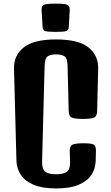

<svg xmlns="http://www.w3.org/2000/svg" viewBox="-20 -1052 625 1078"><path d="M294.9 5.9Q216.3 5.9 167.5 -15.1Q118.7 -36.1 96.2 -71.3Q73.7 -106.4 72.3 -148.9L58.6 -666.5Q56.6 -739.7 112.5 -785.2Q168.5 -830.6 294.9 -830.6Q421.4 -830.6 477.3 -785.2Q533.2 -739.7 531.2 -666.5L525.4 -429.2Q524.9 -399.4 507.8 -391.8Q490.7 -384.3 445.3 -384.3Q399.4 -384.3 383.1 -391.8Q366.7 -399.4 365.7 -429.2L359.4 -681.6Q358.4 -724.6 342.3 -735.6Q326.2 -746.6 294.9 -746.6Q263.7 -746.6 247.6 -735.6Q231.4 -724.6 230.5 -681.6L216.3 -144.5Q215.3 -103.5 233.6 -88.6Q252 -73.7 294.9 -73.7Q338.4 -73.7 356.7 -88.6Q375 -103.5 373.5 -144.5L371.6 -202.6Q370.6 -232.4 387.5 -240Q404.3 -247.6 449.2 -247.6Q493.7 -247.6 506.6 -240Q519.5 -232.4 518.6 -202.6L517.1 -147.9Q516.1 -105.5 493.4 -70.6Q470.7 -35.6 422.4 -14.9Q374 5.9 294.9 5.9ZM292.5 -873Q245.1 -873 232.4 -877.9Q219.7 -882.8 219.2 -900.9L213.4 -996.1Q213.4 -1010.3 218.3 -1017.8Q223.1 -1025.4 240.2 -1028.6Q257.3 -1031.7 292.5 -1031.7Q328.1 -1031.7 345 -1028.6Q361.8 -1025.4 366.9 -1017.8Q372.1 -1010.3 371.6 -996.1L366.2 -900.9Q365.7 -882.8 353 -877.9Q340.3 -873 292.5 -873Z"/></svg>

Font: Denk One
Style: Regular
Weight: 400
Designer: Irina Smirnova, Eben Sorkin
Foundry: Sorkin Type Co.f
Version: Version 1.004; ttfautohint (v1.8.4.7-5d5b);gftools[0.9.23]